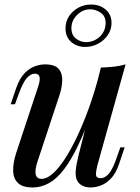

<svg xmlns="http://www.w3.org/2000/svg" viewBox="-20 -813 617 847"><path d="M396 -348Q359 -244 326 -174.5Q293 -105 260.5 -63.5Q228 -22 194 -4Q160 14 124 14Q80 14 59.5 -5.5Q39 -25 38 -59Q37 -93 51 -137L148 -430Q158 -460 154.5 -474Q151 -488 133 -488Q116 -488 98.5 -469Q81 -450 61 -394L46 -353H27L52 -426Q67 -468 88.5 -490Q110 -512 133.5 -520.5Q157 -529 178 -529Q222 -529 239 -509Q256 -489 254.5 -455.5Q253 -422 239 -383L146 -102Q120 -24 164 -24Q186 -24 212 -46.5Q238 -69 265.5 -111Q293 -153 320 -210Q347 -267 372 -336Q397 -405 417 -482ZM410 -85Q403 -59 403.5 -43Q404 -27 423 -27Q444 -27 461.5 -48.5Q479 -70 496 -121L511 -163H530L505 -89Q491 -48 470 -26Q449 -4 425.5 5Q402 14 379 14Q360 14 344.5 6.5Q329 -1 321 -15Q312 -33 314 -59Q316 -85 326 -126L425 -515Q456 -516 483.5 -519Q511 -522 534 -529ZM382 -793Q420 -793 446 -771Q472 -749 472 -711Q472 -683 456 -659Q440 -635 413.5 -620.5Q387 -606 356 -606Q319 -606 294 -628Q269 -650 269 -688Q269 -718 284.5 -741.5Q300 -765 325.5 -779Q351 -793 382 -793ZM360 -627Q382 -627 402 -638Q422 -649 434 -668Q446 -687 446 -712Q446 -742 424 -757Q402 -772 378 -772Q345 -772 320 -747Q295 -722 295 -689Q295 -658 315.5 -642.5Q336 -627 360 -627Z"/></svg>

Font: Playfair Display Medium
Style: Italic
Weight: 500
Italic angle: -14°
Designer: Claus Eggers Sørensen
Foundry: Claus Eggers Sørensen
Version: Version 1.203